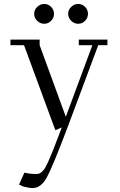

<svg xmlns="http://www.w3.org/2000/svg" viewBox="-20 -637 599 960"><path d="M32.2 -411.1V-439H178.2V-411.1L309.1 -53.2L441.9 -411.1H374V-439H517.1V-411.1H471.2L315.9 4.9Q244.1 194.3 214.8 248.8Q185.5 303.2 143.1 303.2Q126 303.2 97.2 295.9L75.2 286.1L102.1 226.1Q129.9 232.9 160.2 232.9Q171.9 232.9 179.2 229.5Q186.5 226.1 196.5 214.8Q206.5 203.6 218.5 177.2Q230.5 150.9 247.1 109.4Q263.7 67.9 289.1 0L256.8 14.2L100.1 -411.1ZM166 -533Q150.9 -547.9 150.9 -567.9Q150.9 -587.9 166 -602.5Q181.2 -617.2 201.2 -617.2Q221.2 -617.2 235.6 -602.5Q250 -587.9 250 -567.9Q250 -547.9 235.6 -533Q221.2 -518.1 201.2 -518.1Q181.2 -518.1 166 -533ZM335.9 -533Q320.8 -547.9 320.8 -567.9Q320.8 -587.9 335.9 -602.5Q351.1 -617.2 371.1 -617.2Q391.1 -617.2 405.5 -602.5Q419.9 -587.9 419.9 -567.9Q419.9 -547.9 405.5 -533Q391.1 -518.1 371.1 -518.1Q351.1 -518.1 335.9 -533Z"/></svg>

Font: Dehuti Alt
Style: Book
Weight: 400
Version: Version 1.2